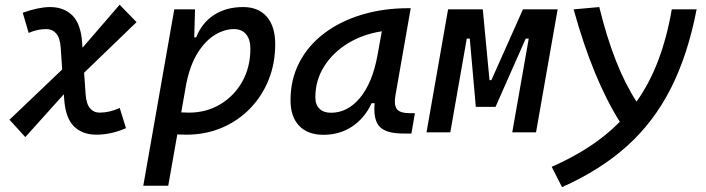

<svg xmlns="http://www.w3.org/2000/svg" viewBox="-20 -557 2970 808"><path d="M86.4 20 20 -53.2 241.7 -264.6 235.4 -357.4Q232.4 -397.9 216.3 -416.3Q200.2 -434.6 176.3 -434.6Q156.7 -434.6 138.7 -430.9Q120.6 -427.2 100.6 -418.5L75.7 -503.4Q143.1 -527.3 190.4 -527.3Q248.5 -527.3 284.4 -492.2Q320.3 -457 325.7 -376.5L327.1 -356L483.4 -537.1L554.7 -463.9L334 -251L340.3 -160.2Q343.3 -119.6 358.9 -101.3Q374.5 -83 399.4 -83Q440.4 -83 483.9 -102.5L510.3 -17.6Q447.3 9.8 385.3 9.8Q326.7 9.8 291 -25.4Q255.4 -60.5 250 -141.1L248.5 -160.2Z M688 224.6H583L713.4 -517.6H800.8L797.4 -399.9H805.7Q829.6 -460.9 880.6 -494.1Q931.6 -527.3 1003.4 -527.3Q1067.4 -527.3 1102.8 -486.6Q1138.2 -445.8 1138.2 -371.1Q1138.2 -289.6 1110.1 -220.2Q1082 -150.9 1031.2 -99.1Q980.5 -47.4 912.4 -18.8Q844.2 9.8 764.2 9.8Q745.6 9.8 726.1 8.8ZM742.7 -84Q758.3 -83 774.9 -83Q848.6 -83 907.2 -118.2Q965.8 -153.3 999.8 -214.1Q1033.7 -274.9 1033.7 -351.6Q1033.7 -391.1 1015.6 -412.8Q997.6 -434.6 964.4 -434.6Q925.3 -434.6 885.5 -410.9Q845.7 -387.2 813.2 -336.7Q780.8 -286.1 764.2 -206.1Z M1341.3 10.3Q1274.9 10.3 1238.8 -27.8Q1202.6 -65.9 1202.6 -135.3Q1202.6 -223.1 1240 -294.7Q1277.3 -366.2 1344.7 -417Q1412.1 -467.8 1502.4 -495.1Q1592.8 -522.5 1698.7 -522.5H1708.5L1644 -154.8Q1637.2 -115.7 1650.1 -98.1Q1663.1 -80.6 1706.1 -80.6H1726.1L1711.4 4.9H1676.8Q1605 4.9 1577.6 -23.9Q1550.3 -52.7 1556.6 -122.6H1543.9Q1514.2 -59.1 1461.7 -24.4Q1409.2 10.3 1341.3 10.3ZM1373 -82.5Q1443.4 -82.5 1495.6 -146Q1547.9 -209.5 1568.8 -325.7L1586.9 -425.3Q1506.8 -413.1 1443.6 -374.3Q1380.4 -335.4 1343.8 -277.1Q1307.1 -218.8 1307.1 -147.5Q1307.1 -116.2 1324.5 -99.4Q1341.8 -82.5 1373 -82.5Z M1774.9 0 1865.7 -517.6H2011.7L2040 -219.7H2047.9L2180.7 -517.6H2326.7L2235.8 0H2135.7L2205.1 -394.5H2192.4L2065.4 -107.4H1982.4L1957 -394.5H1944.3L1875 0Z M2345.2 230.5 2301.8 145Q2389.6 106.4 2460.9 59.6Q2532.2 12.7 2588.4 -44.4Q2475.1 -224.6 2394 -517.6L2502 -527.3Q2563.5 -275.4 2658.7 -129.4Q2713.9 -207 2750.2 -303.2Q2786.6 -399.4 2807.1 -517.6H2911.6Q2875 -327.6 2803.7 -186.3Q2732.4 -44.9 2619.9 56.6Q2507.3 158.2 2345.2 230.5Z"/></svg>

Font: Cascadia Mono
Style: Italic
Weight: 400
Italic angle: -10°
Monospace: yes
Designer: Aaron Bell
Foundry: Saja Typeworks
Version: Version 2404.023; ttfautohint (v1.8.4)